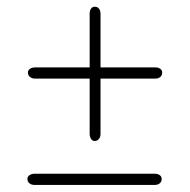

<svg xmlns="http://www.w3.org/2000/svg" viewBox="-20 -632 550 557"><path d="M61 -421.5Q61 -428.5 67.2 -432.5Q73.5 -436.5 82 -436.5H430.5Q439 -436.5 444.8 -432.5Q450.5 -428.5 450.5 -421.5Q450.5 -413 444.8 -408.5Q439 -404 430.5 -404H81Q73 -404 67 -408.8Q61 -413.5 61 -421.5ZM254.7 -223Q247.9 -223 244 -229.2Q240.1 -235.5 240.1 -244V-592.5Q240.1 -601 244 -606.8Q247.9 -612.5 254.7 -612.5Q262.9 -612.5 267.2 -606.8Q271.6 -601 271.6 -592.5V-243Q271.6 -235 267 -229Q262.4 -223 254.7 -223ZM59.5 -113Q59.5 -120 65.8 -124Q72 -128 80.5 -128H429Q437.5 -128 443.2 -124Q449 -120 449 -113Q449 -104.5 443.2 -100Q437.5 -95.5 429 -95.5H79.5Q71.5 -95.5 65.5 -100.2Q59.5 -105 59.5 -113Z"/></svg>

Font: Fraunces 72pt S100 Thin
Style: Regular
Weight: 100
Version: Version 1.000; ttfautohint (v1.8.3)